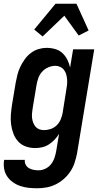

<svg xmlns="http://www.w3.org/2000/svg" viewBox="-33 -784 553 1027"><path d="M166 223Q142 223 119 220.5Q96 218 74.5 210.5Q53 203 35 190Q17 177 5 159Q-7 141 -11 118Q-15 95 -11 72V71H100Q98 85 104.5 97Q111 109 122 115.5Q133 122 146.5 124.5Q160 127 174 127Q192 127 210.5 118Q229 109 241 93Q253 77 259 58.5Q265 40 268 22L283 -68Q273 -52 259 -37Q245 -22 228.5 -11.5Q212 -1 193 3.5Q174 8 156 8Q129 8 105 -0.5Q81 -9 64.5 -27Q48 -45 39 -68.5Q30 -92 26.5 -117.5Q23 -143 25 -169.5Q27 -196 31 -222L51 -342Q55 -364 60.5 -385.5Q66 -407 76 -427.5Q86 -448 99.5 -467Q113 -486 132 -500.5Q151 -515 173 -521.5Q195 -528 216 -528Q240 -528 262.5 -521.5Q285 -515 301 -500Q317 -485 327 -465Q337 -445 342 -423L358 -520H471L379 37Q374 62 366 86.5Q358 111 343.5 133Q329 155 308.5 173Q288 191 264.5 202.5Q241 214 216 218.5Q191 223 166 223ZM202 -88Q220 -88 238 -94Q256 -100 270 -113.5Q284 -127 291.5 -145Q299 -163 302 -180L321 -300Q324 -315 325.5 -329.5Q327 -344 326 -358Q325 -372 321.5 -385Q318 -398 310 -409Q302 -420 289.5 -426Q277 -432 263 -432Q244 -432 224.5 -423.5Q205 -415 191.5 -399.5Q178 -384 171.5 -365Q165 -346 162 -327L142 -207Q140 -193 138.5 -179.5Q137 -166 138.5 -153Q140 -140 144.5 -128Q149 -116 157 -106.5Q165 -97 177 -92.5Q189 -88 202 -88ZM195 -589 150 -626 264 -764H376L441 -621L388 -594L311 -700Z"/></svg>

Font: Iosevka Custom
Style: Bold Italic
Weight: 700
Italic angle: -9°
Designer: Belleve Invis
Foundry: Belleve Invis
Version: Version 30.3.1; ttfautohint (v1.8.3)